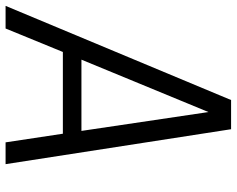

<svg xmlns="http://www.w3.org/2000/svg" viewBox="-118 -730 828 671"><g transform="rotate(90 295.5 -394.0)"><path d="M309.1 -788.1H411.1L533.2 0H457L426.8 -200.2H141.1L59.1 0H-20ZM351.1 -709 168 -265.1H417Z"/></g></svg>

Font: Cooper Hewitt
Style: Book Italic
Weight: 706
Designer: Village Type and Design LLC
Foundry: Cooper Hewitt Smithsonian Design Museum
Version: 1.000